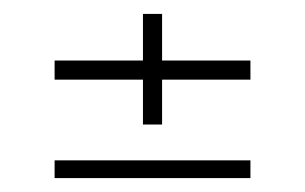

<svg xmlns="http://www.w3.org/2000/svg" viewBox="-20 -502 438 276"><path d="M185.5 -323V-387.5H58.5V-415H185.5V-482H213V-415H340V-387.5H213V-323ZM58.5 -246V-271.5H340V-246Z"/></svg>

Font: Big Shoulders Display Thin ExtraLight
Style: Regular
Weight: 250
Version: Version 2.002